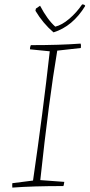

<svg xmlns="http://www.w3.org/2000/svg" viewBox="-20 -845 407 872"><path d="M223 -698Q175 -739 141 -796L143 -806L162 -819Q195 -756 231 -724Q261 -731 294.5 -759.5Q328 -788 353 -825Q365 -825 367 -818Q310 -725 223 -698ZM36 7Q35 -4 36 -13L130 -25Q175 -334 206 -612L116 -621Q116 -632 120 -640Q253 -640 346 -647Q349 -639 347 -627L240 -615Q202 -391 163 -27L272 -19Q270 -4 268 0Q128 0 36 7Z"/></svg>

Font: Albura ExtraLight
Style: Italic
Weight: 156
Italic angle: -7°
Designer: Mercedes Jáuregui
Foundry: Omnibus-Type Team
Version: Version 1.000